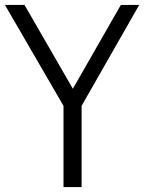

<svg xmlns="http://www.w3.org/2000/svg" viewBox="-37 -760 586 780"><path d="M221 0V-330L-17 -740H62.5L259 -399.5L454 -740H528.5L294.5 -330V0Z"/></svg>

Font: Encode Sans Condensed
Style: Regular
Weight: 400
Width: 3
Designer: Multiple Designers
Foundry: Impallari Type
Version: Version 3.000; ttfautohint (v1.8.3) -l 8 -r 50 -G 200 -x 14 